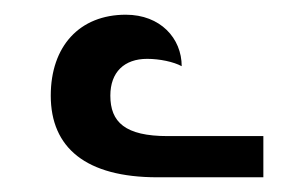

<svg xmlns="http://www.w3.org/2000/svg" viewBox="-20 -848 416 261"><path d="M194 -607H338V-663H208C150 -663 130 -682 130 -718C130 -750 149 -768 180 -768C197 -768 216 -764 227 -758C227 -796 198 -828 151 -828C88 -828 49 -785 49 -718C49 -647 97 -607 194 -607Z"/></svg>

Font: Noto Serif Armenian Condensed Semi
Style: Regular
Weight: 600
Width: 3
Designer: Monotype Design Team
Foundry: Monotype Imaging Inc.
Version: Version 1.901